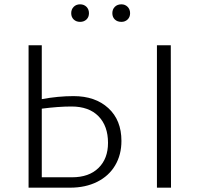

<svg xmlns="http://www.w3.org/2000/svg" viewBox="-20 -867 931 887"><path d="M309 -806Q309 -824 320.5 -835.5Q332 -847 350 -847Q368 -847 379.5 -835.5Q391 -824 391 -806Q391 -788 379.5 -777Q368 -766 350 -766Q332 -766 320.5 -777Q309 -788 309 -806ZM581 -806Q581 -788 569.5 -777Q558 -766 541 -766Q522 -766 510.5 -777Q499 -788 499 -806Q499 -824 510.5 -835.5Q522 -847 541 -847Q558 -847 569.5 -835.5Q581 -824 581 -806ZM541 -216Q541 -152 512 -103Q483 -54 429 -27Q375 0 304 0H112V-658H173V-409Q249 -423 320 -423Q420 -423 480.5 -367.5Q541 -312 541 -216ZM770 0H705V-658H769ZM479 -207Q479 -285 435 -330Q391 -375 310 -375Q250 -375 173 -365V-48H313Q391 -48 435 -91Q479 -134 479 -207Z"/></svg>

Font: Isabella Sans
Style: Regular
Weight: 400
Designer: Original fonts by Christian Thalmann (Catharsis Fonts), Modifications by Cristiano Sobral
Version: Version 0.002;July 12, 2020;FontCreator 13.0.0.2655 64-bit; 